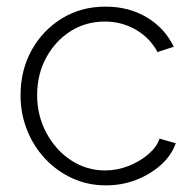

<svg xmlns="http://www.w3.org/2000/svg" viewBox="-20 -549 585 579"><path d="M299 10Q245 10 198 -11.5Q151 -33 116 -70.5Q81 -108 61.5 -157Q42 -206 42 -262Q42 -337 75 -397Q108 -457 166 -493Q224 -529 298 -529Q369 -529 423 -496.5Q477 -464 504 -408L455 -392Q432 -435 389.5 -459.5Q347 -484 296 -484Q239 -484 193 -455Q147 -426 119.5 -375.5Q92 -325 92 -262Q92 -200 120 -148Q148 -96 194.5 -65.5Q241 -35 297 -35Q333 -35 367.5 -48.5Q402 -62 427.5 -84Q453 -106 461 -131L510 -117Q497 -80 465 -51.5Q433 -23 390.5 -6.5Q348 10 299 10Z"/></svg>

Font: Raleway Thin Light
Style: Regular
Weight: 300
Version: Version 4.026